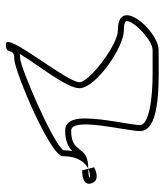

<svg xmlns="http://www.w3.org/2000/svg" viewBox="26 -728 550 641"><g transform="rotate(90 300.5 -407.0)"><path d="M50 -556C50 -581 115 -642 146 -642H215C317 -643 397 -628 397 -600C397 -573 375 -479 375 -418C375 -394 377 -350 416 -350C449 -350 470 -360 484 -374C482 -365 481 -353 481 -344C456 -308 203 -200 175 -200C169 -200 161 -199 159 -198C196 -260 274 -354 274 -398C274 -451 139 -546 81 -546C48 -546 50 -555 50 -556ZM81 -526C130 -526 254 -430 254 -398C254 -354 83 -152 127 -152C167 -152 135 -180 175 -180C216 -180 501 -301 501 -342C501 -394 523 -417 542 -427H540C461 -427 496 -370 416 -370C368 -370 417 -552 417 -600C417 -672 238 -662 146 -662C84 -662 -39 -526 81 -526ZM538 -447 543 -427C570 -440 592 -428 543 -427L548 -407C561 -407 569 -408 576 -411C576 -411 600 -416 591 -439C580 -469 543 -449 538 -447ZM542 -427H543Z"/></g></svg>

Font: CiSf CamouflageKit II
Style: Outline
Weight: 400
Version: Version 1